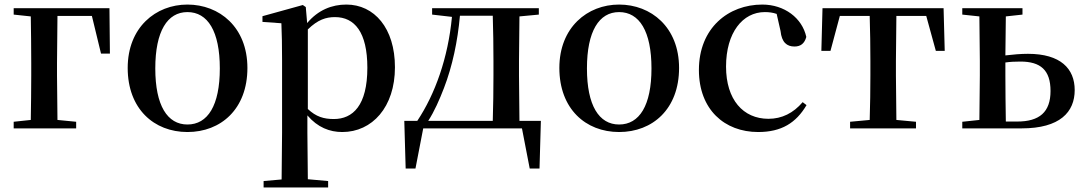

<svg xmlns="http://www.w3.org/2000/svg" viewBox="-20 -563 4750 842"><path d="M40 -499 115 -491C116 -435 117 -349 117 -287V-232C117 -177 116 -93 115 -37L40 -29V0H314V-29L232 -37L230 -232V-287L232 -493H383L423 -328H462L460 -527H40Z M802 16C949 16 1065 -85 1065 -265C1065 -444 942 -543 802 -543C663 -543 540 -443 540 -265C540 -86 655 16 802 16ZM802 -17C714 -17 661 -100 661 -263C661 -426 714 -510 802 -510C891 -510 944 -426 944 -263C944 -100 891 -17 802 -17Z M1481 16C1612 16 1712 -93 1712 -268C1712 -440 1621 -543 1499 -543C1435 -543 1375 -519 1327 -462L1321 -532L1308 -541L1131 -492V-467L1214 -461C1216 -412 1217 -366 1217 -299V19L1215 224L1136 231V259H1419V231L1330 223L1328 19V-57C1373 -4 1426 16 1481 16ZM1330 -434C1374 -477 1410 -488 1449 -488C1535 -488 1591 -422 1591 -266C1591 -100 1527 -41 1444 -41C1400 -41 1366 -51 1330 -85Z M1875 -499 1962 -489C1945 -309 1888 -150 1810 -33H1753L1759 176H1802L1836 0H2269L2303 176H2346L2352 -33H2258L2256 -232V-296L2258 -491L2343 -499V-527H1875ZM2141 -33H1858C1885 -75 1907 -125 1927 -177C1964 -273 1987 -382 1997 -494H2141C2143 -438 2144 -351 2144 -296V-232C2144 -176 2143 -90 2141 -33Z M2695 16C2842 16 2958 -85 2958 -265C2958 -444 2835 -543 2695 -543C2556 -543 2433 -443 2433 -265C2433 -86 2548 16 2695 16ZM2695 -17C2607 -17 2554 -100 2554 -263C2554 -426 2607 -510 2695 -510C2784 -510 2837 -426 2837 -263C2837 -100 2784 -17 2695 -17Z M3305 16C3407 16 3471 -24 3517 -102L3500 -115C3459 -67 3409 -42 3350 -42C3239 -42 3164 -126 3164 -271C3164 -420 3237 -510 3334 -510C3352 -510 3369 -508 3386 -502L3403 -427C3408 -377 3431 -359 3464 -359C3491 -359 3508 -372 3516 -401C3498 -484 3420 -543 3323 -543C3175 -543 3045 -441 3045 -256C3045 -83 3157 16 3305 16Z M3793 0H3997V-29L3911 -37L3909 -232V-296L3911 -493H4042L4084 -340H4123L4118 -527H3587L3582 -340H3622L3663 -493H3794C3796 -437 3797 -351 3797 -296V-232C3797 -177 3796 -94 3794 -37L3708 -29V0Z M4200 0H4460C4629 0 4693 -72 4693 -168C4693 -262 4631 -327 4488 -327C4456 -327 4423 -324 4389 -320L4391 -491L4464 -499V-527H4200V-499L4275 -491L4277 -296V-232L4275 -37L4200 -29ZM4389 -289C4410 -292 4432 -293 4455 -293C4543 -293 4587 -256 4587 -164C4587 -71 4538 -30 4441 -30H4391C4390 -87 4389 -175 4389 -232Z"/></svg>

Font: GenKiMin2 TW SB
Style: Regular
Weight: 600
Version: Version 2.100;PS 2.1;hotconv 16.6.51;makeotf.lib2.5.65220 DE